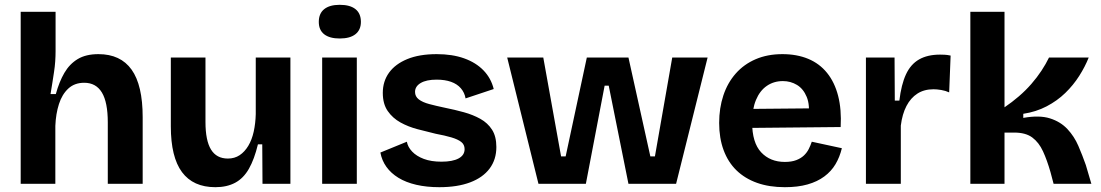

<svg xmlns="http://www.w3.org/2000/svg" viewBox="-20 -764 4578 798"><path d="M66 0V-330V-715H211V-551Q211 -531 209.5 -509Q208 -487 204.5 -464.5Q201 -442 197.5 -419Q194 -396 190 -373H212Q226 -424 247.5 -461Q269 -498 303 -518.5Q337 -539 389 -539Q481 -539 527 -474.5Q573 -410 573 -277V0H428V-255Q428 -339 403.5 -379.5Q379 -420 330 -420Q290 -420 264 -396Q238 -372 225 -331.5Q212 -291 210 -241V0Z M875 14Q783 14 736.5 -48.5Q690 -111 690 -239V-525H834V-257Q834 -180 857 -142.5Q880 -105 927 -105Q955 -105 976 -119Q997 -133 1012 -158Q1027 -183 1034.5 -217Q1042 -251 1043 -290V-525H1187V-214V0H1071L1070 -164H1052Q1037 -102 1014.5 -62.5Q992 -23 957.5 -4.5Q923 14 875 14Z M1319 0V-525H1463V0ZM1392 -604Q1350 -604 1327.5 -621.5Q1305 -639 1305 -673Q1305 -708 1327.5 -726Q1350 -744 1392 -744Q1435 -744 1457.5 -726Q1480 -708 1480 -673Q1480 -640 1457.5 -622Q1435 -604 1392 -604Z M1806 14Q1753 14 1710 4Q1667 -6 1636 -25Q1605 -44 1586 -70.5Q1567 -97 1561 -130L1671 -175Q1675 -153 1693 -134Q1711 -115 1741.5 -103.5Q1772 -92 1815 -92Q1861 -92 1886 -105.5Q1911 -119 1911 -144Q1911 -163 1897 -174Q1883 -185 1856 -193Q1829 -201 1791 -208Q1754 -217 1715.5 -227Q1677 -237 1644.5 -255Q1612 -273 1591.5 -302.5Q1571 -332 1571 -378Q1571 -426 1597 -462Q1623 -498 1673 -518.5Q1723 -539 1795 -539Q1860 -539 1909 -521.5Q1958 -504 1989.5 -471.5Q2021 -439 2032 -394L1915 -355Q1911 -379 1895.5 -397Q1880 -415 1854.5 -424Q1829 -433 1795 -433Q1752 -433 1728.5 -419Q1705 -405 1705 -382Q1705 -363 1720.5 -351Q1736 -339 1764 -331.5Q1792 -324 1830 -316Q1870 -308 1908 -297.5Q1946 -287 1976.5 -270Q2007 -253 2025 -225Q2043 -197 2043 -153Q2043 -101 2015 -63.5Q1987 -26 1934 -6Q1881 14 1806 14Z M2218 0 2088 -525H2238L2312 -114H2331L2419 -525H2592L2683 -114H2702L2774 -525H2921L2790 0H2592L2510 -408H2493L2415 0Z M3242 14Q3177 14 3126.5 -4Q3076 -22 3041 -56Q3006 -90 2987.5 -140Q2969 -190 2969 -253Q2969 -315 2986.5 -367.5Q3004 -420 3038 -458.5Q3072 -497 3121 -518Q3170 -539 3232 -539Q3292 -539 3339 -519.5Q3386 -500 3417.5 -461Q3449 -422 3463.5 -365.5Q3478 -309 3474 -236L3062 -232V-311L3391 -314L3340 -274Q3347 -327 3333 -361Q3319 -395 3292.5 -411Q3266 -427 3234 -427Q3196 -427 3167 -407Q3138 -387 3122 -348.5Q3106 -310 3106 -256Q3106 -171 3143.5 -131Q3181 -91 3242 -91Q3270 -91 3289.5 -98.5Q3309 -106 3321.5 -118Q3334 -130 3341.5 -145Q3349 -160 3354 -175L3479 -148Q3470 -111 3452.5 -81.5Q3435 -52 3406 -30.5Q3377 -9 3336.5 2.5Q3296 14 3242 14Z M3579 0V-254V-525H3698L3699 -346H3718Q3726 -413 3745.5 -455Q3765 -497 3800 -517Q3835 -537 3887 -537Q3896 -537 3906.5 -536.5Q3917 -536 3931 -533L3925 -380Q3910 -387 3892 -390Q3874 -393 3860 -393Q3821 -393 3793 -375Q3765 -357 3747.5 -323.5Q3730 -290 3724 -242V0Z M4013 0V-715H4155V-318Q4186 -339 4214.5 -363.5Q4243 -388 4266.5 -415Q4290 -442 4308.5 -470Q4327 -498 4340 -525H4505Q4490 -487 4465.5 -448.5Q4441 -410 4407.5 -377.5Q4374 -345 4330 -322Q4286 -299 4233 -291V-274Q4300 -286 4344 -272Q4388 -258 4416.5 -227.5Q4445 -197 4462 -157.5Q4479 -118 4493 -78L4516 0H4359L4346 -49Q4332 -98 4315 -135Q4298 -172 4270.5 -192.5Q4243 -213 4195 -213H4155V0Z"/></svg>

Font: Bricolage Grotesque 96pt ExtraBold
Style: Bold
Weight: 700
Version: Version 1.001;gftools[0.9.33.dev8+g029e19f]